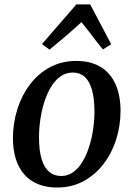

<svg xmlns="http://www.w3.org/2000/svg" viewBox="-20 -844 608 876"><path d="M327.5 -566Q392.5 -566 437.5 -539.5Q482.5 -513 506 -462.2Q529.5 -411.5 530 -339Q530 -270.5 510 -207.8Q490 -145 452 -95.5Q414 -46 360.8 -17.2Q307.5 11.5 241 11.5Q177 11.5 132 -14.5Q87 -40.5 63.2 -90.8Q39.5 -141 39 -212.5Q39 -281.5 59 -345.2Q79 -409 116.8 -458.8Q154.5 -508.5 208 -537.2Q261.5 -566 327.5 -566ZM311.5 -513Q279.5 -513 254.8 -494.8Q230 -476.5 211.8 -445.8Q193.5 -415 181.5 -376.5Q169.5 -338 163.8 -297Q158 -256 158 -217.5Q158 -156 170.2 -117Q182.5 -78 205 -59.5Q227.5 -41 259.5 -41Q290.5 -41 315 -59.2Q339.5 -77.5 357.5 -108Q375.5 -138.5 387.5 -177Q399.5 -215.5 405.2 -256.5Q411 -297.5 411 -336Q410.5 -397.5 399 -436.2Q387.5 -475 365.8 -494Q344 -513 311.5 -513ZM206 -617.5 171.5 -643 328.5 -824H391.5L487.5 -642L449.5 -618.5Q424.5 -648.5 401 -680Q377.5 -711.5 351.5 -743Q317 -711 280.2 -679.5Q243.5 -648 206 -617.5Z"/></svg>

Font: Merriweather 24pt Medium
Style: Italic
Weight: 500
Italic angle: -7.8°
Version: Version 2.101